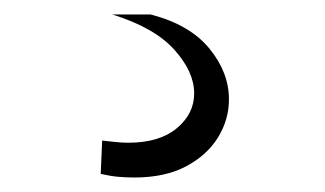

<svg xmlns="http://www.w3.org/2000/svg" viewBox="-20 -26 449 265"><path d="M165 219Q154 219 143 218Q132 217 119 214L121 168Q131 169 139.5 170Q148 171 157 171Q200 171 224 151Q248 131 248 103Q248 73 220.5 42.5Q193 12 135 -6H188Q242 8 269 41Q296 74 296 111Q296 139 281 163.5Q266 188 237 203.5Q208 219 165 219Z"/></svg>

Font: Yaldevi Light
Style: Regular
Weight: 300
Designer: Sol Matas, Rajitha Manaperi, Kosala Senevirathne
Foundry: Mooniak
Version: Version 1.100